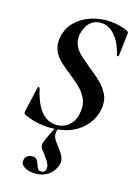

<svg xmlns="http://www.w3.org/2000/svg" viewBox="-134 -706 739 1051"><g transform="rotate(15 235.0 -180.5)"><path d="M192 12Q155 12 117.5 4.5Q80 -3 39 -22Q35 -25 33 -29.5Q31 -34 33 -41L65 -182Q65 -187 70.5 -187Q76 -187 77 -182Q90 -124 110 -86.5Q130 -49 157.5 -30.5Q185 -12 219 -12Q248 -12 270.5 -24.5Q293 -37 308 -60Q323 -83 327 -115Q334 -157 319.5 -189Q305 -221 278.5 -247Q252 -273 222 -296Q191 -320 162.5 -345.5Q134 -371 119.5 -404Q105 -437 113 -481Q124 -534 158 -568Q192 -602 239 -619Q286 -636 336 -636Q363 -636 393 -630.5Q423 -625 454 -612Q468 -605 465 -595L450 -465Q449 -462 444.5 -462Q440 -462 439 -465Q429 -512 409.5 -545.5Q390 -579 364.5 -597Q339 -615 309 -615Q279 -615 259 -601Q239 -587 228 -566.5Q217 -546 213 -526Q206 -487 220 -458.5Q234 -430 260 -407Q286 -384 315 -360Q348 -335 378 -306.5Q408 -278 425 -242.5Q442 -207 434 -160Q425 -112 394.5 -73Q364 -34 313.5 -11Q263 12 192 12ZM173 275Q138 275 113.5 260.5Q89 246 93 222Q95 204 108 196Q121 188 135 188Q154 188 161.5 198.5Q169 209 173 222Q177 235 182.5 245.5Q188 256 203 256Q226 256 229 232Q231 213 214.5 188Q198 163 178 138Q165 121 171.5 101.5Q178 82 189 60L218 0H234Q223 24 225.5 41.5Q228 59 238 73.5Q248 88 260 104Q280 129 288.5 148Q297 167 293 187Q290 204 276.5 225Q263 246 237.5 260.5Q212 275 173 275Z"/></g></svg>

Font: Cormorant
Style: Bold Italic
Weight: 700
Italic angle: -10°
Designer: Christian Thalmann (Catharsis Fonts)
Foundry: Catharsis Fonts
Version: Version 4.000